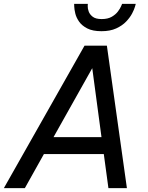

<svg xmlns="http://www.w3.org/2000/svg" viewBox="-46 -977 770 997"><path d="M481 -815Q435 -815 407 -829.5Q379 -844 364.5 -865Q350 -886 345 -907Q340 -928 339.5 -942.5Q339 -957 339 -957H410Q410 -957 409.5 -945Q409 -933 414.5 -917.5Q420 -902 435.5 -890Q451 -878 482 -878Q514 -878 534.5 -890Q555 -902 566.5 -917.5Q578 -933 583 -945Q588 -957 588 -957H659Q659 -957 655 -942.5Q651 -928 640 -907Q629 -886 609 -865Q589 -844 557.5 -829.5Q526 -815 481 -815ZM-26 0 393 -740H509L613 0H517L493 -177H182L83 0ZM232 -265H481L433 -623Z"/></svg>

Font: Be Vietnam Pro
Style: Italic
Weight: 400
Italic angle: -12°
Designer: Lam Bao, Tony Le, Vietanh Nguyen
Foundry: Yellow Type Foundry
Version: Version 1.002; ttfautohint (v1.8.3)